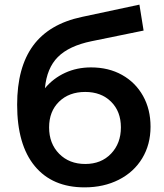

<svg xmlns="http://www.w3.org/2000/svg" viewBox="-20 -799 707 829"><path d="M630 -252Q630 -175 594 -115.5Q558 -56 493 -23Q428 10 345 10Q206 10 130 -82Q54 -174 54 -347Q54 -508 123 -602Q192 -696 334 -726L582 -779L600 -667L375 -621Q278 -601 230 -553Q182 -505 174 -418Q210 -461 261 -484.5Q312 -508 373 -508Q449 -508 507 -475.5Q565 -443 597.5 -385Q630 -327 630 -252ZM502 -249Q502 -318 459.5 -360Q417 -402 348 -402Q278 -402 235 -360Q192 -318 192 -249Q192 -179 235.5 -135Q279 -91 348 -91Q417 -91 459.5 -135.5Q502 -180 502 -249Z"/></svg>

Font: Montserrat Alternates SemiBold
Style: Regular
Weight: 600
Designer: Julieta Ulanovsky
Foundry: Julieta Ulanovsky
Version: Version 7.200